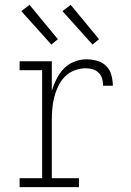

<svg xmlns="http://www.w3.org/2000/svg" viewBox="-20 -773 540 793"><path d="M61 0V-37H154V-483H61V-520H194V-397Q201 -422 213 -446Q225 -470 243 -489Q261 -508 286 -518Q311 -528 337 -528Q359 -528 381 -522Q403 -516 418.5 -500.5Q434 -485 440 -463Q446 -441 446 -419H406Q406 -434 402 -448Q398 -462 387.5 -472.5Q377 -483 363 -487Q349 -491 334 -491Q310 -491 287 -482Q264 -473 247.5 -456Q231 -439 220.5 -417Q210 -395 204 -371.5Q198 -348 196 -324Q194 -300 194 -276V-37H306V0ZM362 -589 238 -727 272 -753 389 -611ZM192 -589 68 -727 102 -753 219 -611Z"/></svg>

Font: Iosevka Curly Slab Extralight
Style: Regular
Weight: 200
Monospace: yes
Designer: Belleve Invis
Foundry: Belleve Invis
Version: Version 22.1.2; ttfautohint (v1.8.4)